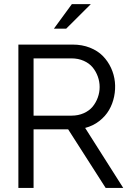

<svg xmlns="http://www.w3.org/2000/svg" viewBox="-20 -918 637 938"><path d="M496.1 0 313 -286.1H144V0H69.8V-700.2H335Q381.3 -700.2 419.4 -685.1Q457.5 -669.9 482.4 -644.5Q507.3 -619.1 522.5 -586.2Q537.6 -553.2 541.3 -517.8Q544.9 -482.4 537.6 -446.5Q530.3 -410.6 512.7 -380.4Q495.1 -350.1 465.1 -326.7Q435.1 -303.2 396 -293L582 0ZM144 -353H329.1Q362.3 -353 389.2 -365Q416 -377 432.4 -396.7Q448.7 -416.5 457.8 -441.7Q466.8 -466.8 466.8 -492.9Q466.8 -519 457.8 -544.2Q448.7 -569.3 432.4 -589.1Q416 -608.9 389.2 -620.8Q362.3 -632.8 329.1 -632.8H144ZM331.1 -897.9H423.8L303.2 -777.8H243.2Z"/></svg>

Font: LT Superior
Style: Regular
Weight: 400
Designer: Daniel Lyons
Foundry: LyonsType
Version: Version 1.000